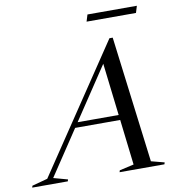

<svg xmlns="http://www.w3.org/2000/svg" viewBox="-175 -956 968 1041"><g transform="rotate(-10 309.0 -436.0)"><path d="M576.5 -29 649 -10 646 0H399L402 -10L481 -28L451.5 -278.5H203.5L39 -31.5L117 -10L114 0H-82L-79 -10L6.5 -33L471 -725H489ZM222 -306.5H448L414 -594.5ZM364.5 -835 376 -872.5H648L636.5 -835Z"/></g></svg>

Font: Newsreader 72pt
Style: Italic
Weight: 400
Italic angle: -17°
Designer: Hugues Gentile
Foundry: Production Type
Version: Version 1.003; ttfautohint (v1.8.3)